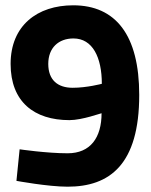

<svg xmlns="http://www.w3.org/2000/svg" viewBox="-20 -692 570 724"><path d="M42 -10C42 -10 161 12 235 12C394 12 505 -72 505 -334C505 -560 416 -672 256 -672C121 -672 20 -596 20 -451C20 -308 109 -239 242 -239C290 -239 363 -266 363 -265C363 -173 321 -114 235 -114C156 -114 54 -129 54 -129ZM254 -361C198 -361 162 -390 162 -451C162 -512 201 -547 257 -547C329 -547 364 -476 364 -376C364 -376 308 -361 254 -361Z"/></svg>

Font: TitilliumMaps29L
Style: 999 wt
Weight: 900
Designer: Campivisivi
Foundry: Accademia di Belle Arti di Urbino and students of MA course of Visual design